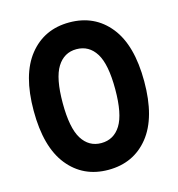

<svg xmlns="http://www.w3.org/2000/svg" viewBox="-107 -796 834 901"><g transform="rotate(-15 310.5 -345.0)"><path d="M310 13Q188 13 115 -78Q42 -169 42 -345Q42 -521 115 -612Q188 -703 310 -703Q433 -703 506 -612Q579 -521 579 -345Q579 -169 506 -78Q433 13 310 13ZM310 -117Q371 -117 404.5 -170.5Q438 -224 438 -345Q438 -466 404.5 -519.5Q371 -573 310 -573Q250 -573 216.5 -519.5Q183 -466 183 -345Q183 -224 216.5 -170.5Q250 -117 310 -117Z"/></g></svg>

Font: Radio Canada Big SemiBold
Style: Regular
Weight: 600
Designer: Étienne Aubert Bonn
Foundry: Coppers and Brasses
Version: Version 1.001